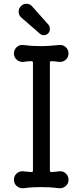

<svg xmlns="http://www.w3.org/2000/svg" viewBox="-20 -976 438 1020"><path d="M192 -797 93 -883Q79 -895 79 -915Q79 -931 91 -943Q103 -956 120 -956Q139 -956 151 -942L238 -844Q245 -836 245 -822Q245 -808 236 -799Q226 -789 212 -789Q202 -789 192 -797ZM295 -66Q315 -68 329.5 -54.5Q344 -41 344 -21Q344 -1 329.5 12Q315 25 295 24Q261 20 240 19Q219 18 199 18Q177 18 156 19Q135 20 103 24Q83 25 68.5 12Q54 -1 54 -21Q54 -41 68.5 -54.5Q83 -68 103 -66Q113 -65 124 -64Q135 -63 146 -62H148Q155 -62 155 -70V-643Q155 -651 148 -651Q136 -651 125 -650Q114 -649 103 -647Q83 -646 68.5 -659Q54 -672 54 -692Q54 -712 68.5 -725.5Q83 -739 103 -737Q137 -733 158 -732Q179 -731 199 -731Q222 -731 242 -732.5Q262 -734 295 -737Q315 -739 329.5 -725.5Q344 -712 344 -692Q344 -672 329.5 -659Q315 -646 295 -647Q285 -649 275 -649.5Q265 -650 254 -651H252Q245 -651 245 -643V-70Q245 -62 253 -62Q263 -62 274 -63.5Q285 -65 295 -66Z"/></svg>

Font: Kiwi Maru Medium
Style: Regular
Weight: 500
Designer: Hiroki-Chan
Version: Version 1.100